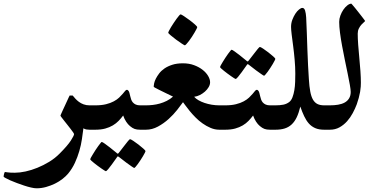

<svg xmlns="http://www.w3.org/2000/svg" viewBox="-84 -704 2058 1042"><path d="M425.3 0H401.4Q396 0 386 -1.2Q376 -2.4 368.7 -7.8Q365.2 19 360.6 51Q356 83 346.4 115.7Q336.9 148.4 322.5 179.7Q308.1 210.9 286.1 237.8Q273.9 252.4 255.6 266.8Q237.3 281.2 214.4 292.5Q191.4 303.7 166 310.8Q140.6 317.9 114.7 317.9Q102.5 317.9 84.5 313.7Q66.4 309.6 46.6 303Q26.9 296.4 7.1 289.1Q-12.7 281.7 -28.6 274.7Q-44.4 267.6 -54.4 262Q-64.5 256.3 -64.5 254.4Q-64.5 252.4 -63.7 248.3Q-63 244.1 -62 240Q-61 235.8 -59.6 232.7Q-58.1 229.5 -56.6 229.5Q-54.7 229.5 -42.5 231.4Q-30.3 233.4 -3.4 233.4Q22.9 233.4 54.7 226.6Q86.4 219.7 118.9 206.5Q151.4 193.4 183.1 174.1Q214.8 154.8 240.2 128.9Q282.7 86.4 300.3 59.1Q317.9 31.7 317.9 23.9Q317.9 21.5 312.3 13.4Q306.6 5.4 298.6 -5.1Q290.5 -15.6 281 -27.6Q271.5 -39.6 263.4 -49.8Q255.4 -60.1 249.8 -67.4Q244.1 -74.7 244.1 -77.1Q244.1 -77.6 247.8 -85.9Q251.5 -94.2 256.6 -105.5Q261.7 -116.7 267.8 -129.6Q273.9 -142.6 279.3 -154.5Q284.7 -166.5 288.6 -174.8Q292.5 -183.1 293.9 -185.5H310.5Q316.4 -178.2 324.7 -168.9Q333 -159.7 344 -151.4Q355 -143.1 369.6 -137.7Q384.3 -132.3 401.4 -132.3H425.3Q437.5 -132.3 444.6 -124.8Q451.7 -117.2 455.3 -106.7Q459 -96.2 460 -85.2Q460.9 -74.2 460.9 -66.4Q460.9 -58.6 460 -47.4Q459 -36.1 455.3 -25.4Q451.7 -14.6 444.6 -7.3Q437.5 0 425.3 0Z M701.2 0H676.3Q658.2 0 646.2 -4.4Q634.3 -8.8 621.1 -20Q610.4 -28.8 600.6 -43.7Q590.8 -58.6 584.5 -77.1Q572.8 -61.5 559.6 -47.9Q546.4 -34.2 528.3 -23.4Q510.3 -12.7 487.1 -6.3Q463.9 0 433.1 0H409.2Q397 0 389.9 -4.2Q382.8 -8.3 379.4 -17.1Q376 -25.9 375 -38.1Q374 -50.3 374 -66.9Q374 -82.5 375 -94.5Q376 -106.4 379.4 -114.7Q382.8 -123 389.9 -127.7Q397 -132.3 409.2 -132.3H433.1Q466.8 -132.3 491.5 -138.4Q516.1 -144.5 533.7 -154.1Q551.3 -163.6 562.5 -174.3Q573.7 -185.1 581.8 -194.6Q589.8 -204.1 595 -210.4Q600.1 -216.8 605 -216.8Q608.9 -216.8 613.5 -210.9Q618.2 -205.1 623 -181.2Q625 -172.9 627.9 -164.1Q630.9 -155.3 637 -148.2Q643.1 -141.1 652.6 -136.7Q662.1 -132.3 676.3 -132.3H701.2Q725.1 -132.3 731 -115.5Q736.8 -98.6 736.8 -66.9Q736.8 -35.2 731 -17.6Q725.1 0 701.2 0ZM621.6 51.3Q625.5 51.3 639.2 60.3Q652.8 69.3 667.5 80.6Q682.1 91.8 693.8 102.3Q705.6 112.8 705.6 115.7Q705.6 118.2 701.7 126Q697.8 133.8 691.7 144Q685.5 154.3 678.2 165.5Q670.9 176.8 664.1 186Q657.2 195.3 651.9 201.4Q646.5 207.5 644.5 207.5Q642.1 207.5 629.4 198.5Q616.7 189.5 601.6 178.7L563 148.9Q559.1 145 554.7 145Q552.7 145 549.8 150.9L522.9 188.5Q512.7 202.6 503.2 213.9Q493.7 225.1 490.2 225.1Q488.8 225.1 482.2 220.9Q475.6 216.8 465.8 210Q456.1 203.1 445.8 195.6Q435.5 188 426.5 180.7Q417.5 173.3 411.6 168Q405.8 162.6 405.8 160.6Q405.8 158.2 409.9 150.4Q414.1 142.6 420.7 132.1Q427.2 121.6 434.6 109.9Q441.9 98.1 449 88.9Q456.1 79.6 461.2 73Q466.3 66.4 467.8 66.4Q472.2 66.4 485.1 75.9Q498 85.4 512.2 96.2Q528.8 108.9 547.9 125Q551.8 129.4 554.7 129.9Q556.6 129.9 558.3 128.4Q560.1 127 563 122.6Q577.6 103 590.3 87.4Q600.6 73.7 609.9 62.5Q619.1 51.3 621.6 51.3Z M1130.4 0H1106.4Q1082 0 1059.1 -9.8Q1036.1 -19.5 1015.4 -34.2Q994.6 -48.8 977.1 -66.7Q959.5 -84.5 945.8 -101.3Q932.1 -118.2 922.6 -131.3Q913.1 -144.5 909.2 -149.4Q897.5 -132.8 877.4 -107.4Q857.4 -82 831.1 -58.1Q804.7 -34.2 773.2 -17.1Q741.7 0 708 0H684.1Q671.9 0 664.8 -7.3Q657.7 -14.6 654.3 -25.4Q650.9 -36.1 649.9 -47.4Q648.9 -58.6 648.9 -66.4Q648.9 -74.2 649.9 -85.2Q650.9 -96.2 654.3 -106.7Q657.7 -117.2 664.8 -124.8Q671.9 -132.3 684.1 -132.3H708Q726.1 -132.3 745.4 -134.5Q764.6 -136.7 783.7 -142.1Q802.7 -147.5 820.8 -156.5Q838.9 -165.5 855 -179.7Q833 -190.4 813.7 -199.7Q794.4 -209 780.3 -216.1Q766.1 -223.1 758.1 -227.5Q750 -231.9 750 -234.4Q750 -239.7 752.4 -251.5Q754.9 -263.2 761.7 -276.9Q768.6 -290.5 779.8 -305.4Q791 -320.3 808.8 -332.5Q826.7 -344.7 851.1 -352.5Q875.5 -360.4 908.7 -360.4Q942.4 -360.4 969.2 -350.3Q996.1 -340.3 1015.4 -325.2Q1034.7 -310.1 1045.4 -292Q1056.2 -273.9 1056.2 -257.8Q1056.2 -244.1 1048.3 -231Q1040.5 -217.8 1028.1 -206.8Q1015.6 -195.8 1000.5 -188.2Q985.4 -180.7 969.7 -178.7Q978.5 -168.5 993.4 -159.9Q1008.3 -151.4 1026.4 -145.3Q1044.4 -139.2 1065.2 -135.7Q1085.9 -132.3 1106.4 -132.3H1130.4Q1142.6 -132.3 1149.7 -124.8Q1156.7 -117.2 1160.2 -106.7Q1163.6 -96.2 1164.6 -85.2Q1165.5 -74.2 1165.5 -66.4Q1165.5 -58.6 1164.6 -47.4Q1163.6 -36.1 1160.2 -25.4Q1156.7 -14.6 1149.7 -7.3Q1142.6 0 1130.4 0ZM986.3 -556.6Q986.3 -554.2 982.2 -546.1Q978 -538.1 971.7 -527.1Q965.3 -516.1 957.3 -503.9Q949.2 -491.7 941.7 -481.7Q934.1 -471.7 927.7 -464.8Q921.4 -458 918.9 -458Q917 -458 902.3 -467.5Q887.7 -477.1 871.6 -489Q855.5 -501 842.3 -512.2Q829.1 -523.4 829.1 -526.4Q829.1 -528.8 833.3 -537.4Q837.4 -545.9 844.2 -556.9Q851.1 -567.9 859.1 -580.1Q867.2 -592.3 874.5 -602.3Q881.8 -612.3 887.7 -619.1Q893.6 -626 896 -626Q899.9 -626 914.6 -616.2Q929.2 -606.4 945.3 -594.5Q961.4 -582.5 973.9 -571.3Q986.3 -560.1 986.3 -556.6Z M1406.2 0H1381.3Q1363.3 0 1351.3 -4.4Q1339.4 -8.8 1326.2 -20Q1315.4 -28.8 1305.7 -43.7Q1295.9 -58.6 1289.6 -77.1Q1277.8 -61.5 1264.6 -47.9Q1251.5 -34.2 1233.4 -23.4Q1215.3 -12.7 1192.1 -6.3Q1168.9 0 1138.2 0H1114.3Q1102.1 0 1095 -4.2Q1087.9 -8.3 1084.5 -17.1Q1081.1 -25.9 1080.1 -38.1Q1079.1 -50.3 1079.1 -66.9Q1079.1 -82.5 1080.1 -94.5Q1081.1 -106.4 1084.5 -114.7Q1087.9 -123 1095 -127.7Q1102.1 -132.3 1114.3 -132.3H1138.2Q1171.9 -132.3 1196.5 -138.4Q1221.2 -144.5 1238.8 -154.1Q1256.3 -163.6 1267.6 -174.3Q1278.8 -185.1 1286.9 -194.6Q1294.9 -204.1 1300 -210.4Q1305.2 -216.8 1310.1 -216.8Q1314 -216.8 1318.6 -210.9Q1323.2 -205.1 1328.1 -181.2Q1330.1 -172.9 1333 -164.1Q1335.9 -155.3 1342 -148.2Q1348.1 -141.1 1357.7 -136.7Q1367.2 -132.3 1381.3 -132.3H1406.2Q1430.2 -132.3 1436 -115.5Q1441.9 -98.6 1441.9 -66.9Q1441.9 -35.2 1436 -17.6Q1430.2 0 1406.2 0ZM1326.2 -449.2Q1330.1 -449.2 1343.8 -440.2Q1357.4 -431.2 1372.1 -419.9Q1386.7 -408.7 1398.4 -398.2Q1410.2 -387.7 1410.2 -384.8Q1410.2 -382.3 1406.2 -374.5Q1402.3 -366.7 1396.2 -356.4Q1390.1 -346.2 1382.8 -335Q1375.5 -323.7 1368.7 -314.5Q1361.8 -305.2 1356.4 -299.1Q1351.1 -293 1349.1 -293Q1346.7 -293 1334 -302Q1321.3 -311 1306.2 -321.8L1267.6 -351.6Q1263.7 -355.5 1259.3 -355.5Q1257.3 -355.5 1254.4 -349.6L1227.5 -312Q1217.3 -297.9 1207.8 -286.6Q1198.2 -275.4 1194.8 -275.4Q1193.4 -275.4 1186.8 -279.5Q1180.2 -283.7 1170.4 -290.5Q1160.6 -297.4 1150.4 -304.9Q1140.1 -312.5 1131.1 -319.8Q1122.1 -327.1 1116.2 -332.5Q1110.4 -337.9 1110.4 -339.8Q1110.4 -342.3 1114.5 -350.1Q1118.7 -357.9 1125.2 -368.4Q1131.8 -378.9 1139.2 -390.6Q1146.5 -402.3 1153.6 -411.6Q1160.6 -420.9 1165.8 -427.5Q1170.9 -434.1 1172.4 -434.1Q1176.8 -434.1 1189.7 -424.6Q1202.6 -415 1216.8 -404.3Q1233.4 -391.6 1252.4 -375.5Q1256.3 -371.1 1259.3 -370.6Q1261.2 -370.6 1262.9 -372.1Q1264.6 -373.5 1267.6 -377.9Q1282.2 -397.5 1294.9 -413.1Q1305.2 -426.8 1314.5 -438Q1323.7 -449.2 1326.2 -449.2Z M1675.3 0Q1646.5 0 1626.5 -8.8Q1606.4 -17.6 1592 -33.9Q1577.6 -50.3 1566.7 -73.5Q1555.7 -96.7 1545.9 -125.5Q1537.6 -91.3 1526.4 -67.6Q1515.1 -43.9 1499 -28.8Q1482.9 -13.7 1461.2 -6.8Q1439.5 0 1411.1 0H1386.2Q1378.4 0 1372.3 -2.2Q1366.2 -4.4 1362.3 -11.5Q1358.4 -18.6 1356.2 -31.7Q1354 -44.9 1354 -66.9Q1354 -97.7 1361.6 -115Q1369.1 -132.3 1386.2 -132.3H1411.1Q1436 -132.3 1453.9 -136Q1471.7 -139.6 1485.8 -150.4Q1496.6 -158.7 1503.2 -175.8Q1509.8 -192.9 1513.4 -214.4Q1517.1 -235.8 1517.8 -259.8Q1518.6 -283.7 1518.6 -304.7Q1518.6 -340.3 1515.1 -379.4Q1511.7 -418.5 1507.1 -453.1Q1502.4 -487.8 1499 -515.9Q1495.6 -543.9 1495.6 -558.1Q1495.6 -578.1 1502.4 -596.4Q1509.3 -614.7 1518.8 -629.4Q1528.3 -644 1539.1 -652.6Q1549.8 -661.1 1556.6 -661.1Q1567.4 -661.1 1571.8 -646.5Q1576.2 -631.8 1577.6 -609.9Q1579.6 -571.8 1581.1 -526.6Q1582.5 -481.4 1584.2 -436Q1585.9 -390.6 1587.9 -348.4Q1589.8 -306.2 1592.3 -273.9Q1594.7 -233.9 1599.9 -206.8Q1605 -179.7 1614.5 -163.3Q1624 -147 1638.7 -139.6Q1653.3 -132.3 1675.3 -132.3H1700.7Q1708 -132.3 1713.9 -129.6Q1719.7 -127 1723.9 -119.9Q1728 -112.8 1730.5 -100.3Q1732.9 -87.9 1732.9 -66.9Q1732.9 -32.7 1724.1 -16.4Q1715.3 0 1700.7 0Z M1874.5 -255.4Q1874.5 -247.1 1873.8 -234.1Q1873 -221.2 1870.4 -205.6Q1867.7 -189.9 1863 -172.6Q1858.4 -155.3 1852.1 -137.7Q1843.3 -114.3 1830.3 -90.1Q1817.4 -65.9 1799.6 -45.9Q1781.7 -25.9 1758.5 -12.9Q1735.4 0 1706.1 0H1680.7Q1668.5 0 1661.4 -4.4Q1654.3 -8.8 1650.9 -17.3Q1647.5 -25.9 1646.5 -38.1Q1645.5 -50.3 1645.5 -66.4Q1645.5 -78.6 1646.5 -90.6Q1647.5 -102.5 1650.9 -111.6Q1654.3 -120.6 1661.4 -126.5Q1668.5 -132.3 1680.7 -132.3H1706.1Q1730 -132.3 1750.7 -135.7Q1771.5 -139.2 1786.6 -147.5Q1801.8 -155.8 1810.5 -170.2Q1819.3 -184.6 1819.3 -205.1Q1819.3 -217.3 1814.7 -243.4Q1810.1 -269.5 1803 -303.7Q1795.9 -337.9 1787.8 -377.2Q1779.8 -416.5 1772.7 -454.3Q1765.6 -492.2 1761.2 -526.4Q1756.8 -560.5 1756.8 -585.4Q1756.8 -602.1 1763.2 -619.4Q1769.5 -636.7 1779.5 -651.4Q1789.6 -666 1801.3 -675Q1813 -684.1 1822.8 -684.1Q1823.2 -684.1 1829.1 -677.2Q1835 -670.4 1843.3 -660.4Q1851.6 -650.4 1860.8 -638.4Q1870.1 -626.5 1878.2 -616.2Q1886.2 -606 1891.8 -598.4Q1897.5 -590.8 1897.5 -590.3Q1897.5 -588.9 1891.4 -583.7Q1885.3 -578.6 1877.4 -570.1Q1869.6 -561.5 1863.5 -549.3Q1857.4 -537.1 1857.4 -521.5Q1857.4 -495.6 1859.9 -461.2Q1862.3 -426.8 1866 -389.9Q1869.6 -353 1872.1 -317.6Q1874.5 -282.2 1874.5 -255.4Z"/></svg>

Font: Accordance
Style: Bold
Weight: 700
Version: Version 1.2 (build January 31, 2020) Miklal Software Solutio